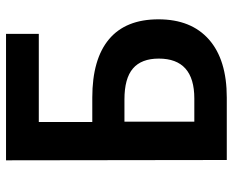

<svg xmlns="http://www.w3.org/2000/svg" viewBox="-86 -668 754 621"><g transform="rotate(-90 290.5 -357.0)"><path d="M84 0 83 -714H492V-608H207V-435H286Q410 -435 474.5 -381Q539 -327 539 -221Q539 -115 473.5 -57.5Q408 0 286 0ZM208 -105H283Q412 -105 412 -220Q412 -276 380 -303.5Q348 -331 280 -331H208Z"/></g></svg>

Font: Noto Sans SemiCondensed SemiBold
Style: Regular
Weight: 600
Width: 4
Designer: Monotype Design Team
Foundry: Monotype Imaging Inc.
Version: Version 2.013; ttfautohint (v1.8.4.7-5d5b)